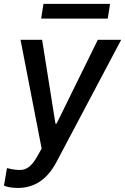

<svg xmlns="http://www.w3.org/2000/svg" viewBox="-30 -747 633 972"><path d="M59.7 204.5C146 204.5 209.9 160.2 256.4 72.1L583.5 -545.5H465.2L256.4 -121.1H250.7L183.2 -545.5H73.9L180.8 5L160.9 40.8C132.5 92 106.9 111.9 75.3 113.3C52.6 113.6 37.3 111.9 5.3 104L-9.9 192.8C2.5 198.5 27.7 204.5 59.7 204.5ZM178.3 -652.7H515.3L527.3 -727.3H190Z"/></svg>

Font: Margiela Sans Medium
Style: Italic
Weight: 500
Italic angle: -9.39999°
Designer: Stefan Endress, Andreas Faust
Version: Version 1.100;FEAKit 1.0